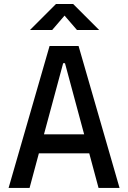

<svg xmlns="http://www.w3.org/2000/svg" viewBox="-20 -918 626 938"><path d="M22 0H124.5L169.9 -168.9H416L461.4 0H564L363.8 -693.4H222.2ZM194.8 -261.7 288.6 -609.4H297.4L391.1 -261.7ZM126.5 -771.5H234.9L295.4 -841.8L356 -771.5H464.4L337.4 -898.4H253.4Z"/></svg>

Font: CaskaydiaCove Nerd Font
Style: Regular
Weight: 400
Designer: Aaron Bell
Foundry: Saja Typeworks
Version: Version 2111.1;Nerd Fonts 2.3.3